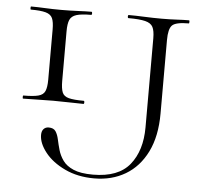

<svg xmlns="http://www.w3.org/2000/svg" viewBox="-48 -675 784 739"><g transform="rotate(5 344.0 -306.0)"><path d="M187 -350Q187 -321 193 -306Q199 -291 218.5 -286Q238 -281 276 -281Q279 -281 279 -275Q279 -269 276 -269Q252 -269 223 -270Q194 -271 159 -271Q127 -271 97 -270Q67 -269 43 -269Q41 -269 41 -275Q41 -281 43 -281Q81 -281 100.5 -286Q120 -291 126.5 -306Q133 -321 133 -350V-544Q133 -573 126.5 -587.5Q120 -602 100.5 -607.5Q81 -613 43 -613Q41 -613 41 -619Q41 -625 43 -625Q67 -625 97 -623.5Q127 -622 159 -622Q194 -622 224 -623.5Q254 -625 276 -625Q279 -625 279 -619Q279 -613 276 -613Q238 -613 219 -607Q200 -601 193.5 -586Q187 -571 187 -542ZM653 -625Q655 -625 655 -619Q655 -613 653 -613Q603 -613 589 -599Q575 -585 575 -542V-258Q575 -170 545 -109.5Q515 -49 462.5 -18Q410 13 342 13Q278 13 228.5 -10.5Q179 -34 151.5 -69Q124 -104 124 -136Q124 -151 131.5 -159Q139 -167 151 -167Q170 -167 178 -155Q186 -143 190 -124Q194 -105 200 -84Q206 -63 219.5 -44Q233 -25 260.5 -13Q288 -1 336 -1Q434 -1 478 -55.5Q522 -110 522 -200V-544Q522 -573 514.5 -587.5Q507 -602 485 -607.5Q463 -613 420 -613Q417 -613 417 -619Q417 -625 420 -625Q448 -625 480.5 -623.5Q513 -622 547 -622Q579 -622 605.5 -623.5Q632 -625 653 -625Z"/></g></svg>

Font: Cormorant Light Light
Style: Regular
Weight: 300
Version: Version 4.000